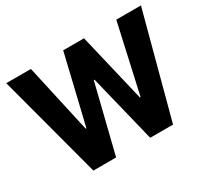

<svg xmlns="http://www.w3.org/2000/svg" viewBox="-143 -942 1250 1162"><g transform="rotate(-30 482.0 -361.0)"><path d="M674.3 -242.7 781.2 -721.7H953.6L761.2 0H601.6L485.4 -473.1H480.5L363.3 0H204.6L12.2 -721.7H184.6L291 -242.7H295.9L410.2 -721.7H555.7L669.4 -242.7Z"/></g></svg>

Font: Estedad-FD ExtraBold
Style: Regular
Weight: 800
Designer: Amin Abedi
Version: Version 7.3